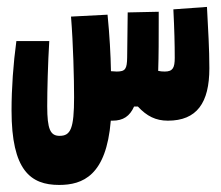

<svg xmlns="http://www.w3.org/2000/svg" viewBox="-20 -337 626 544"><path d="M147.5 187C214.4 187 281.2 160.6 293.9 4.9C295.4 4.9 297.4 4.9 298.8 4.9C329.1 4.9 347.7 -7.8 359.9 -35.2H370.6C396 -7.8 421.4 4.9 455.6 4.9C537.6 4.9 573.2 -45.4 573.2 -143.6C573.2 -199.2 569.8 -251.5 566.4 -317.4L471.2 -310.5C474.1 -253.4 475.1 -210 475.1 -173.3C475.1 -145 469.7 -134.3 446.8 -134.3C440.4 -134.3 434.1 -134.8 428.2 -136.2C429.7 -180.2 429.7 -230 429.7 -278.3C429.7 -287.1 429.7 -295.4 429.7 -303.7L341.8 -301.8C341.3 -259.3 340.8 -217.3 340.3 -174.8C339.8 -141.6 335.4 -134.3 310.5 -134.3C306.6 -134.3 301.3 -134.8 294.4 -135.3C293.5 -182.1 290.5 -237.3 284.7 -295.4L181.2 -290C187.5 -211.9 189.9 -113.3 189.9 -61.5C189.9 27.3 180.2 47.9 148.9 47.9C122.6 47.9 113.8 29.3 113.8 -36.1C113.8 -81.1 115.7 -157.7 119.6 -220.7H26.4C17.6 -156.2 12.7 -87.4 12.7 -23.9C12.7 145.5 66.4 187 147.5 187Z"/></svg>

Font: Cascadia Mono NF
Style: Bold
Weight: 700
Monospace: yes
Designer: Aaron Bell
Foundry: Saja Typeworks
Version: Version 2404.023